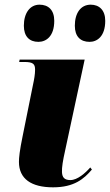

<svg xmlns="http://www.w3.org/2000/svg" viewBox="-20 -791 470 821"><path d="M363 -612C395 -612 430 -635 430 -702C430 -748 404 -771 368 -771C325 -771 300 -735 300 -681C300 -635 324 -612 363 -612ZM144 -612C177 -612 212 -635 212 -702C212 -748 187 -771 149 -771C108 -771 82 -735 82 -681C82 -635 106 -612 144 -612ZM207 10C297 10 339 -26 373 -66L366 -75C345 -51 311 -21 281 -21C256 -21 246 -32 245 -55C244 -75 249 -105 258 -145L342 -536H64L62 -526H84C122 -526 130 -517 130 -493C130 -473 126 -451 121 -428L77 -210C64 -147 61 -117 61 -99C61 -26 114 10 207 10Z"/></svg>

Font: Noto Serif Display Black
Style: Italic
Weight: 900
Italic angle: -12°
Designer: Monotype Design Team
Foundry: Monotype Imaging Inc.
Version: Version 2.009